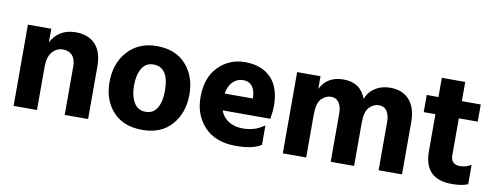

<svg xmlns="http://www.w3.org/2000/svg" viewBox="-56 -899 3037 1180"><g transform="rotate(10 1462.5 -309.5)"><path d="M525 0H379V-302Q379 -347 358 -370.5Q337 -394 299 -394Q259 -394 232.5 -362.5Q206 -331 206 -268V0H60V-507H206V-421Q225 -463 264.5 -487.5Q304 -512 359 -512Q437 -512 481 -465.5Q525 -419 525 -329Z M1112 -256Q1112 -141 1046.5 -66.5Q981 8 864 8Q745 8 680 -63.5Q615 -135 615 -247Q615 -364 683 -439.5Q751 -515 864 -515Q982 -515 1047 -442Q1112 -369 1112 -256ZM865 -105Q913 -105 936.5 -145.5Q960 -186 960 -251Q960 -400 863 -400Q815 -400 791 -359Q767 -318 767 -253Q767 -188 791.5 -146.5Q816 -105 865 -105Z M1605 -29Q1553 5 1446 5Q1321 5 1251.5 -67.5Q1182 -140 1182 -254Q1182 -375 1249.5 -443.5Q1317 -512 1416 -512Q1518 -512 1577 -452.5Q1636 -393 1636 -275Q1636 -252 1628 -196H1330Q1345 -154 1382 -131Q1419 -108 1471 -108Q1548 -108 1605 -151ZM1422 -401Q1387 -401 1360 -375.5Q1333 -350 1324 -300H1500V-312Q1493 -401 1422 -401Z M2484 0H2338V-301Q2338 -344 2321 -369Q2304 -394 2272 -394Q2238 -394 2211.5 -366.5Q2185 -339 2185 -268V0H2039V-301Q2039 -344 2022 -369Q2005 -394 1973 -394Q1939 -394 1912.5 -366.5Q1886 -339 1886 -268V0H1740V-507H1886V-428Q1928 -512 2029 -512Q2136 -512 2171 -416Q2188 -461 2228 -486.5Q2268 -512 2322 -512Q2397 -512 2440.5 -464.5Q2484 -417 2484 -325Z M2895 -11Q2858 5 2795 5Q2622 5 2622 -168V-400H2549V-507H2622V-627H2768V-507H2886V-400H2768V-167Q2768 -140 2783.5 -126Q2799 -112 2824 -112Q2864 -112 2895 -132Z"/></g></svg>

Font: Hind Siliguri
Style: Bold
Weight: 700
Designer: Jyotish Sonowal
Foundry: Indian Type Foundry
Version: Version 1.001;PS 1.0;hotconv 1.0.86;makeotf.lib2.5.63406; tt